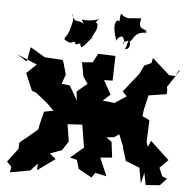

<svg xmlns="http://www.w3.org/2000/svg" viewBox="-54 -813 902 896"><g transform="rotate(5 396.5 -364.5)"><path d="M518 -196 542 -136H540L559 -75L625 -49L638 24L650 -27L661 29L727 24L758 -9L735 -18L718 -57L757 -96L668 -179L656 -149L648 -171L652 -274L618 -290L622 -321L638 -389L722 -402L723 -424L720 -436L771 -513V-521L755 -490L726 -491L643 -565L639 -541L606 -526L587 -486L516 -397L537 -376L483 -340L427 -346L461 -377L425 -442L465 -443L468 -559L387 -562L365 -520L315 -516L328 -449L350 -418L302 -378L309 -312L320 -313L268 -403L229 -408L245 -452L229 -508L224 -519L140 -524L71 -565L58 -500V-497L12 -526L106 -487L60 -443L94 -363L114 -356L169 -312L202 -279L159 -271L146 -220L139 -186C113 -163 86 -140 57 -118L55 -87L7 -24L29 -1L25 25L119 8L151 -27L150 4L232 -55L202 -79L258 -99L286 -143L273 -222L342 -226L359 -120L298 -68L331 -60L343 -19L406 16L422 -7L475 4L439 -80L494 -85L485 -158L459 -177L493 -180ZM299 -603C305 -566 317 -597 358 -640C353 -630 337 -614 368 -670C385 -721 345 -694 377 -723C297 -697 284 -734 308 -696C267 -718 271 -688 248 -738C270 -719 241 -656 247 -664C227 -611 227 -638 224 -615C272 -583 266 -628 279 -596ZM513 -602C500 -587 542 -593 528 -635C542 -627 539 -681 602 -679C606 -705 555 -679 573 -744C513 -742 509 -730 477 -758C462 -695 499 -714 465 -725C465 -725 433 -720 468 -625C458 -628 486 -667 498 -645C514 -600 474 -622 522 -635Z"/></g></svg>

Font: Asimov Aggro
Style: Condensed
Weight: 500
Designer: Google
Version: Version 2.000980; 2014